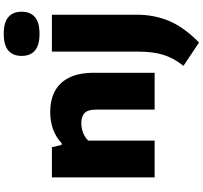

<svg xmlns="http://www.w3.org/2000/svg" viewBox="-48 -798 1082 1025"><g transform="rotate(-90 492.5 -285.0)"><path d="M58.5 0V-548.5H219.5L232 -496.5H241Q306 -557.5 409 -557.5Q469.5 -557.5 516.5 -533.8Q563.5 -510 590.2 -458Q617 -406 617 -322.5V0H420.5V-311Q420.5 -357 401.8 -374.2Q383 -391.5 348.5 -391.5Q322.5 -391.5 297.2 -382Q272 -372.5 255 -354.5V0ZM778.5 237 654 154Q696.5 100.5 713.2 45Q730 -10.5 730 -89V-548.5H927V-96.5Q927 -2.5 893.8 77Q860.5 156.5 778.5 237ZM825 -614.5Q764 -614.5 735.5 -639.2Q707 -664 707 -710Q707 -756 735.5 -780.8Q764 -805.5 825 -805.5Q886 -805.5 914.5 -780.8Q943 -756 943 -710Q943 -664 914.5 -639.2Q886 -614.5 825 -614.5Z"/></g></svg>

Font: Encode Sans SemiExpanded SemiExpanded ExtraBold
Style: Regular
Weight: 800
Width: 6
Designer: Multiple Designers
Foundry: Impallari Type
Version: Version 3.000; ttfautohint (v1.8.3) -l 8 -r 50 -G 200 -x 14 